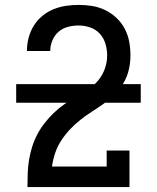

<svg xmlns="http://www.w3.org/2000/svg" viewBox="-20 -763 640 783"><path d="M92 0V-1Q92 -29 93 -56.5Q94 -84 98.5 -111.5Q103 -139 111.5 -165.5Q120 -192 133 -216.5Q146 -241 163.5 -263Q181 -285 201 -304Q221 -323 244 -339Q267 -355 291 -368.5Q315 -382 338.5 -397.5Q362 -413 380 -434.5Q398 -456 407.5 -482.5Q417 -509 417 -537Q417 -561 410 -584.5Q403 -608 387 -625.5Q371 -643 348 -651Q325 -659 301 -659Q279 -659 257.5 -653.5Q236 -648 219.5 -634Q203 -620 194 -599Q185 -578 185 -557Q185 -556 185 -556Q185 -556 185 -555H90Q90 -556 90 -556.5Q90 -557 90 -558Q90 -584 97 -610Q104 -636 118 -658.5Q132 -681 152.5 -698Q173 -715 197.5 -725Q222 -735 248 -739Q274 -743 301 -743Q329 -743 356.5 -738.5Q384 -734 409.5 -721.5Q435 -709 455.5 -689.5Q476 -670 489 -645Q502 -620 507 -592.5Q512 -565 512 -537Q512 -508 505.5 -479.5Q499 -451 484.5 -426Q470 -401 449.5 -380Q429 -359 405.5 -342Q382 -325 357.5 -309.5Q333 -294 310 -276Q287 -258 267 -237Q247 -216 231 -192Q215 -168 205.5 -140.5Q196 -113 192 -84H415V-149H508V0ZM46 -344V-420H554V-344Z"/></svg>

Font: Iosevka Curly Slab MdEx
Style: Regular
Weight: 500
Width: 7
Monospace: yes
Designer: Belleve Invis
Foundry: Belleve Invis
Version: Version 11.1.0; ttfautohint (v1.8.3)